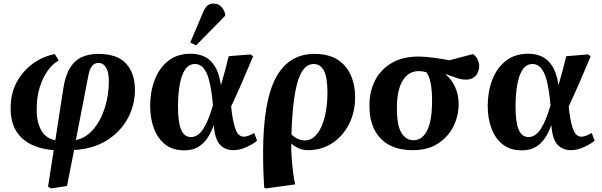

<svg xmlns="http://www.w3.org/2000/svg" viewBox="-20 -833 3396 1083"><path d="M268 230 251 220 283 14Q164 4 101.5 -56Q39 -116 40 -224Q40 -306 74 -369Q108 -432 164 -473Q220 -514 289 -528L311 -492Q278 -474 250 -435.5Q222 -397 204.5 -342Q187 -287 187 -220Q186 -146 212 -99Q238 -52 292 -42L337 -333Q348 -407 375 -450Q402 -493 442 -511Q482 -529 533 -529Q642 -529 691.5 -474Q741 -419 741 -326Q741 -238 699.5 -163Q658 -88 581.5 -40.5Q505 7 398 13L358 216ZM408 -43Q464 -54 506 -103Q548 -152 571 -224Q594 -296 594 -375Q594 -425 578.5 -451.5Q563 -478 535 -478Q514 -478 499.5 -461Q485 -444 478 -405Z M1019 15Q954 15 911.5 -18.5Q869 -52 848 -109Q827 -166 827 -236Q827 -314 852 -381Q877 -448 928 -489Q979 -530 1057 -530Q1096 -530 1130.5 -515Q1165 -500 1190 -462Q1215 -424 1226 -355H1227Q1239 -397 1249.5 -435.5Q1260 -474 1270 -516L1392 -526L1408 -516Q1375 -437 1344.5 -367Q1314 -297 1284 -233L1287 -202Q1298 -125 1313 -93.5Q1328 -62 1356 -62Q1368 -62 1383.5 -68Q1399 -74 1414 -83L1430 -39Q1408 -21 1370.5 -3.5Q1333 14 1296 14Q1250 14 1221 -16.5Q1192 -47 1186 -126H1185Q1161 -57 1121 -21Q1081 15 1019 15ZM1057 -60Q1096 -60 1125.5 -104.5Q1155 -149 1181 -238L1178 -273Q1166 -381 1142.5 -426.5Q1119 -472 1080 -472Q1045 -472 1024 -440.5Q1003 -409 993.5 -354.5Q984 -300 984 -231Q984 -144 1001.5 -102Q1019 -60 1057 -60ZM1086 -577 1053 -593 1124 -760Q1135 -788 1149 -800.5Q1163 -813 1184 -813Q1209 -813 1225 -798Q1241 -783 1250 -757V-744Z M1480 230 1470 225Q1467 173 1465.5 128.5Q1464 84 1464 24Q1465 -264 1537 -396.5Q1609 -529 1754 -529Q1831 -529 1881.5 -498Q1932 -467 1957.5 -411.5Q1983 -356 1983 -284Q1983 -200 1948.5 -132.5Q1914 -65 1854 -25.5Q1794 14 1716 14Q1691 14 1666.5 4Q1642 -6 1624 -23H1623Q1622 12 1625 54.5Q1628 97 1633 137.5Q1638 178 1645 207ZM1700 -41Q1732 -41 1756 -64Q1780 -87 1796 -125.5Q1812 -164 1819.5 -212.5Q1827 -261 1827 -312Q1827 -395 1807.5 -433.5Q1788 -472 1749 -472Q1689 -472 1659.5 -374Q1630 -276 1624 -75Q1658 -41 1700 -41Z M2308 14Q2188 14 2125 -54Q2062 -122 2064 -241Q2064 -317 2095.5 -379Q2127 -441 2189 -477.5Q2251 -514 2342 -514Q2380 -514 2428.5 -507Q2477 -500 2515 -493L2648 -528Q2667 -514 2675 -495.5Q2683 -477 2683 -460Q2683 -443 2675.5 -425Q2668 -407 2650.5 -395Q2633 -383 2605 -384Q2583 -384 2555 -393.5Q2527 -403 2494 -415V-413Q2527 -386 2547.5 -341Q2568 -296 2567 -241Q2566 -176 2536.5 -118Q2507 -60 2450 -23Q2393 14 2308 14ZM2312 -42Q2359 -42 2387 -92.5Q2415 -143 2417 -250Q2418 -323 2409 -365Q2400 -407 2384 -426Q2362 -432 2342 -432Q2285 -432 2252.5 -380Q2220 -328 2219 -233Q2217 -130 2243 -86Q2269 -42 2312 -42Z M2923 15Q2858 15 2815.5 -18.5Q2773 -52 2752 -109Q2731 -166 2731 -236Q2731 -314 2756 -381Q2781 -448 2832 -489Q2883 -530 2961 -530Q3000 -530 3034.5 -515Q3069 -500 3094 -462Q3119 -424 3130 -355H3131Q3143 -397 3153.5 -435.5Q3164 -474 3174 -516L3296 -526L3312 -516Q3279 -437 3248.5 -367Q3218 -297 3188 -233L3191 -202Q3202 -125 3217 -93.5Q3232 -62 3260 -62Q3272 -62 3287.5 -68Q3303 -74 3318 -83L3334 -39Q3312 -21 3274.5 -3.5Q3237 14 3200 14Q3154 14 3125 -16.5Q3096 -47 3090 -126H3089Q3065 -57 3025 -21Q2985 15 2923 15ZM2961 -60Q3000 -60 3029.5 -104.5Q3059 -149 3085 -238L3082 -273Q3070 -381 3046.5 -426.5Q3023 -472 2984 -472Q2949 -472 2928 -440.5Q2907 -409 2897.5 -354.5Q2888 -300 2888 -231Q2888 -144 2905.5 -102Q2923 -60 2961 -60Z"/></svg>

Font: Literata 36pt
Style: Bold Italic
Weight: 700
Italic angle: -2°
Designer: Latin by Veronika Burian and Jose Scaglione. Greek by Irene Vlachou. Cyrillic by Vera Evstafieva
Foundry: TypeTogether
Version: Version 3.002